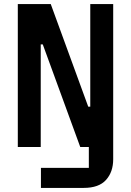

<svg xmlns="http://www.w3.org/2000/svg" viewBox="-20 -718 640 938"><path d="M67 0V-698H228L411 -197H421V-698H533V60Q533 122 498 161Q463 200 389 200H180V102H414V0H372L189 -501H179V0Z"/></svg>

Font: IBM Plex Mono SmBld
Style: Regular
Weight: 600
Monospace: yes
Designer: Mike Abbink, Paul van der Laan, Pieter van Rosmalen
Foundry: Bold Monday
Version: Version 2.3